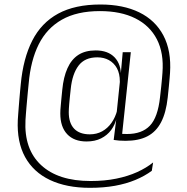

<svg xmlns="http://www.w3.org/2000/svg" viewBox="-20 -682 851 874"><path d="M374 -38Q317 -38 285.8 -71.2Q254.5 -104.5 254.5 -165.5Q254.5 -172.5 255 -182Q255.5 -191.5 256.8 -204Q258 -216.5 259.5 -233.5Q261 -250.5 263.5 -273.5Q269 -331 287 -371.2Q305 -411.5 336.5 -432Q368 -452.5 415.5 -452.5Q471.5 -452.5 501.8 -420.8Q532 -389 530.5 -333.5H541L525.5 -298.5Q525.5 -302 525.5 -305Q525.5 -308 525.5 -311Q525.5 -347.5 512 -371.8Q498.5 -396 475.5 -408.5Q452.5 -421 423 -421Q366 -421 337.5 -383.2Q309 -345.5 302 -277.5Q299.5 -255 297.8 -237.8Q296 -220.5 295 -208.2Q294 -196 293.5 -187Q293 -178 293 -171.5Q293 -122 317.5 -96.2Q342 -70.5 389 -70.5Q420 -70.5 445 -84.2Q470 -98 487.5 -122.8Q505 -147.5 513.5 -180L521 -147H511.5Q504 -114.5 486 -90.2Q468 -66 440 -52Q412 -38 374 -38ZM497.5 -45 510.5 -149.5 510 -158 528 -332.5 529.5 -342 538.5 -443V-444.5H575.5L533.5 -48.5ZM523 -74.5Q531 -73 538.5 -72.5Q546 -72 558.5 -72Q626 -72 662.2 -109.8Q698.5 -147.5 708.5 -239.5Q711.5 -265 713.8 -287Q716 -309 717.5 -325.5Q719 -342 719.5 -350.5Q726.5 -440.5 694.2 -503Q662 -565.5 596 -598.5Q530 -631.5 435 -631.5Q330.5 -631.5 261.8 -592.5Q193 -553.5 156.2 -480Q119.5 -406.5 110.5 -301.5Q108.5 -282.5 106.8 -264Q105 -245.5 103.5 -228.2Q102 -211 100.5 -194.8Q99 -178.5 98 -163.8Q97 -149 96 -135.5Q89 -3 167 69.5Q245 142 392.5 142Q456.5 142 509.2 131.2Q562 120.5 604 101.5Q646 82.5 677 57.5L671 95.5Q638.5 119.5 596.5 137Q554.5 154.5 503 163.8Q451.5 173 389.5 173Q282.5 173 207.2 137.2Q132 101.5 94.2 32.8Q56.5 -36 61 -135.5Q62 -149 63 -164.5Q64 -180 65.5 -196.5Q67 -213 68.2 -230Q69.5 -247 71.2 -264.2Q73 -281.5 74.5 -298.5Q85.5 -416 126.8 -497Q168 -578 244.5 -619.8Q321 -661.5 437 -661.5Q540.5 -661.5 613.8 -625.8Q687 -590 723.8 -520.5Q760.5 -451 754 -350.5Q753.5 -341 752 -324.8Q750.5 -308.5 748.5 -286.8Q746.5 -265 743.5 -238.5Q736 -169 713.2 -125.5Q690.5 -82 650.8 -61.5Q611 -41 551.5 -41Q534 -41 522.5 -42Q511 -43 497.5 -45Z"/></svg>

Font: Anek Latin Medium ExtraLight
Style: Regular
Weight: 250
Version: Version 1.003